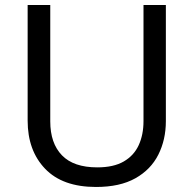

<svg xmlns="http://www.w3.org/2000/svg" viewBox="-20 -734 771 764"><path d="M640 -252Q640 -178 610 -118.5Q580 -59 518.5 -24.5Q457 10 362 10Q229 10 159.5 -62.5Q90 -135 90 -254V-714H180V-251Q180 -164 226.5 -116Q273 -68 367 -68Q432 -68 472.5 -91.5Q513 -115 532 -156.5Q551 -198 551 -252V-714H640Z"/></svg>

Font: Noto Sans Thai
Style: Regular
Weight: 400
Designer: Monotype Design Team
Foundry: Monotype Imaging Inc.
Version: Version 2.001